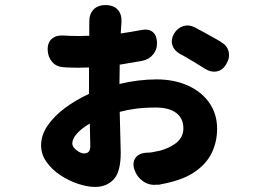

<svg xmlns="http://www.w3.org/2000/svg" viewBox="-20 -662 1040 757"><path d="M666 -529Q680 -552 702.5 -559Q725 -566 748 -554Q764 -546 785.5 -534Q807 -522 826 -511.5Q845 -501 852 -496Q876 -482 881.5 -458Q887 -434 872 -409Q858 -385 835 -380.5Q812 -376 788 -391Q773 -401 753.5 -412.5Q734 -424 716.5 -434.5Q699 -445 690 -449Q666 -463 659.5 -484.5Q653 -506 666 -529ZM334 -175Q302 -156 283.5 -135.5Q265 -115 265 -96Q265 -83 281.5 -70Q298 -57 312 -57Q323 -57 329.5 -63.5Q336 -70 336 -88ZM168 -465Q167 -494 184.5 -509Q202 -524 230 -522Q248 -521 258.5 -520.5Q269 -520 291 -520L332 -521V-562Q332 -564 332 -568Q332 -572 332 -573Q331 -605 348 -623.5Q365 -642 396 -642Q428 -642 444.5 -623.5Q461 -605 459 -573Q459 -571 458.5 -568.5Q458 -566 458 -561L456 -530Q497 -536 539 -544Q566 -549 582 -536Q598 -523 599 -495Q600 -467 583.5 -447Q567 -427 540 -422L452 -407L451 -331Q488 -340 525.5 -344.5Q563 -349 597 -349Q666 -349 720 -325Q774 -301 805 -257Q836 -213 836 -154Q836 -104 815.5 -60.5Q795 -17 749 15Q703 47 627 62Q610 66 606 66.5Q602 67 603 66.5Q604 66 600 66Q569 70 544.5 53Q520 36 510 7Q501 -21 514 -39.5Q527 -58 558 -60Q562 -60 570 -60.5Q578 -61 586 -63Q633 -70 668 -93.5Q703 -117 703 -156Q703 -195 675 -216.5Q647 -238 594 -238Q550 -238 516 -233.5Q482 -229 452 -221L456 -60Q456 16 428 45.5Q400 75 355 75Q324 75 287 62.5Q250 50 217 28Q184 6 163 -24Q142 -54 142 -89Q142 -129 167.5 -166.5Q193 -204 236 -236Q279 -268 331 -292V-325V-396L291 -395Q280 -395 259.5 -395.5Q239 -396 232 -397Q203 -398 186 -417.5Q169 -437 168 -465Z"/></svg>

Font: Chiron GoRound TC EB
Style: Regular
Weight: 700
Designer: Ryoko NISHIZUKA 西塚涼子 (kana, bopomofo & ideographs); Paul D. Hunt (Latin, Greek & Cyrillic); Sandoll Communications 산돌커뮤니
Foundry: Adobe
Version: Version 1.000;hotconv 1.1.1;makeotfexe 2.6.0